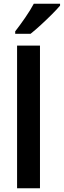

<svg xmlns="http://www.w3.org/2000/svg" viewBox="-20 -1003 340 1023"><path d="M193 0H71V-760H193ZM300 -973Q284 -954 256 -926Q228 -898 197.5 -870Q167 -842 143 -823H61V-836Q86 -868 114 -908.5Q142 -949 160 -983H300Z"/></svg>

Font: Noto Sans Georgian SemiCondensed SemiBold
Style: Regular
Weight: 600
Width: 4
Designer: Monotype Design Team, Akaki Razmadze
Foundry: Google LLC
Version: Version 2.005; ttfautohint (v1.8.4.7-5d5b)